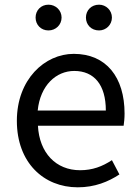

<svg xmlns="http://www.w3.org/2000/svg" viewBox="-20 -787 594 820"><path d="M312 13C385 13 443 -11 490 -42L458 -103C417 -76 375 -60 322 -60C219 -60 148 -134 142 -250H508C510 -264 512 -282 512 -302C512 -457 434 -557 295 -557C171 -557 52 -448 52 -271C52 -92 167 13 312 13ZM141 -315C152 -423 220 -484 297 -484C382 -484 432 -425 432 -315ZM187 -657C218 -657 243 -681 243 -712C243 -743 218 -767 187 -767C155 -767 132 -743 132 -712C132 -681 155 -657 187 -657ZM403 -657C433 -657 458 -681 458 -712C458 -743 433 -767 403 -767C370 -767 347 -743 347 -712C347 -681 370 -657 403 -657Z"/></svg>

Font: Noto Sans CJK HK
Style: Regular
Weight: 400
Designer: Ryoko NISHIZUKA 西塚涼子 (kana, bopomofo & ideographs); Paul D. Hunt (Latin, Greek & Cyrillic); Sandoll Communications 산돌커뮤니
Foundry: Adobe
Version: Version 2.004;hotconv 1.0.118;makeotfexe 2.5.65603